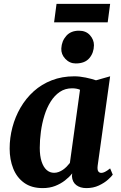

<svg xmlns="http://www.w3.org/2000/svg" viewBox="-20 -955 619 985"><path d="M481 -105Q478.5 -84.5 484 -76.2Q489.5 -68 500 -68Q507.5 -68 518 -73Q528.5 -78 545 -91L558.5 -59Q552.5 -50 534.2 -33.5Q516 -17 487.5 -3.5Q459 10 423 10Q391.5 10 371.2 -5.5Q351 -21 349 -51L350.5 -65.5Q335.5 -46.5 313.2 -29.2Q291 -12 262.8 -1Q234.5 10 199 10Q141.5 10 103.8 -17.2Q66 -44.5 47.8 -90.5Q29.5 -136.5 29.5 -192.5Q29.5 -248.5 43.8 -302.2Q58 -356 85.5 -403.2Q113 -450.5 153.2 -486.8Q193.5 -523 245.8 -543.2Q298 -563.5 361 -563.5Q389 -563.5 420 -557Q451 -550.5 472.5 -543L545 -563.5ZM390.5 -494.5Q381.5 -498.5 371.2 -500.2Q361 -502 350 -502Q314 -502 286.8 -483.5Q259.5 -465 239.8 -433.5Q220 -402 207.8 -362.2Q195.5 -322.5 189.8 -279.8Q184 -237 184 -196.5Q184 -155.5 193.2 -126.8Q202.5 -98 219 -83.2Q235.5 -68.5 257.5 -68.5Q270 -68.5 281.2 -72.8Q292.5 -77 302.8 -84Q313 -91 322 -100.2Q331 -109.5 338.5 -119ZM368.5 -629.5Q337.5 -629.5 315.2 -653Q293 -676.5 294.5 -706.5Q296.5 -744.5 320 -771Q343.5 -797.5 385 -797.5Q421 -797.5 441.5 -774.5Q462 -751.5 462 -723Q461.5 -684 438.5 -656.8Q415.5 -629.5 368.5 -629.5ZM270 -935H545L532.5 -840.5H257.5Z"/></svg>

Font: Merriweather 28pt ExtraBold
Style: Italic
Weight: 800
Italic angle: -7.8°
Version: Version 2.101